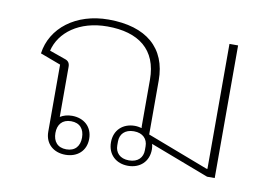

<svg xmlns="http://www.w3.org/2000/svg" viewBox="-65 -652 1089 767"><g transform="rotate(10 480.0 -269.0)"><path d="M495 12C543 12 578 -19 578 -69C578 -77 577 -84 575 -91L814 0H845V-538H810V-31H806L557 -126V-345C557 -476 472 -550 318 -550C186 -550 89 -475 75 -370L158 -339V-67C158 -18 193 12 241 12C289 12 324 -18 324 -67C324 -116 289 -146 241 -146C222 -146 206 -141 193 -133V-336C193 -352 186 -360 174 -364L109 -387C127 -463 204 -522 318 -522C445 -522 522 -464 522 -342V-157C522 -153 522 -149 523 -146C514 -148 505 -150 495 -150C447 -150 412 -119 412 -69C412 -19 447 12 495 12ZM495 -10C458 -10 439 -32 439 -61V-77C439 -106 458 -128 495 -128C532 -128 551 -106 551 -77V-61C551 -32 532 -10 495 -10ZM241 -10C205 -10 187 -33 187 -67C187 -101 205 -124 241 -124C277 -124 295 -101 295 -67C295 -33 277 -10 241 -10Z"/></g></svg>

Font: IBM Plex Thai Looped ExtraLight
Style: Regular
Weight: 200
Designer: Mike Abbink, Paul van der Laan, Pieter van Rosmalen, Ben Mitchell, Mark Frömberg
Foundry: Bold Monday
Version: Version 1.0